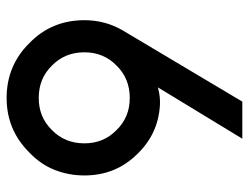

<svg xmlns="http://www.w3.org/2000/svg" viewBox="-106 -646 752 580"><g transform="rotate(-90 270.0 -356.0)"><path d="M264 -340Q206 -340 167 -380Q127 -419 127 -477Q127 -536 167 -575Q206 -615 264 -615Q323 -615 362 -575Q402 -536 402 -477Q402 -419 362 -380Q323 -340 264 -340ZM253 0 468 -361Q499 -414 499 -477Q499 -576 430 -643Q362 -712 264 -712Q167 -712 99 -643Q64 -610 47 -567.5Q30 -525 30 -477Q30 -383 94 -318Q154 -255 240 -249Q253 -248 267.5 -249.5Q282 -251 296 -255L141 0Z"/></g></svg>

Font: Unageo
Style: Medium
Weight: 500
Designer: Richard Sepsi
Foundry: Richard Sepsi
Version: Version 2.000